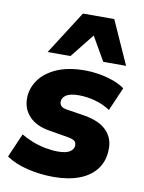

<svg xmlns="http://www.w3.org/2000/svg" viewBox="-87 -822 669 894"><g transform="rotate(10 248.0 -375.5)"><path d="M229 11Q164 11 104.5 -3.5Q45 -18 4 -46L53 -159Q78 -144 107.5 -132.5Q137 -121 168.5 -115Q200 -109 228 -109Q267 -109 285 -121Q303 -133 303 -151Q303 -165 294 -172Q285 -179 262 -183L173 -198Q111 -208 77.5 -242.5Q44 -277 44 -328Q44 -374 71.5 -414Q99 -454 153.5 -478.5Q208 -503 290 -503Q320 -503 353.5 -497.5Q387 -492 419 -481Q451 -470 477 -452L429 -341Q395 -363 356 -373.5Q317 -384 280 -384Q239 -384 220 -371.5Q201 -359 201 -339Q201 -328 208.5 -320Q216 -312 234 -309L323 -295Q392 -283 426 -249Q460 -215 460 -164Q460 -107 431.5 -68Q403 -29 351 -9Q299 11 229 11ZM101 -557 232 -762H380L472 -557H364L299 -670L209 -557Z"/></g></svg>

Font: Nunito Sans 12pt ExtraLight 12pt Black
Style: Italic
Weight: 900
Italic angle: -9°
Version: Version 3.101;gftools[0.9.27]